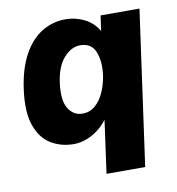

<svg xmlns="http://www.w3.org/2000/svg" viewBox="-78 -598 765 829"><g transform="rotate(-10 304.0 -183.0)"><path d="M322.5 161 354.5 -70.5Q335.5 -45 311 -27Q286.5 -9 259.8 0.5Q233 10 206.5 10Q150.5 10 106.2 -17Q62 -44 41.2 -103.8Q20.5 -163.5 34 -261.5Q46.5 -350.5 79.2 -409.8Q112 -469 159.5 -498Q207 -527 263 -527Q285 -527 306 -522Q327 -517 346 -507.5Q365 -498 380.5 -483.5Q396 -469 406.5 -450L416 -517H586.5L492 161ZM266.5 -113Q299 -113 323 -134.2Q347 -155.5 361.5 -189.5Q376 -223.5 381.5 -260.5Q389.5 -321 372.5 -363.2Q355.5 -405.5 306.5 -405.5Q268 -405.5 234.8 -368.8Q201.5 -332 192 -260.5Q182 -185.5 204.2 -149.2Q226.5 -113 266.5 -113Z"/></g></svg>

Font: Public Sans Thin ExtraBold
Style: Italic
Weight: 800
Italic angle: -8°
Version: Version 2.001